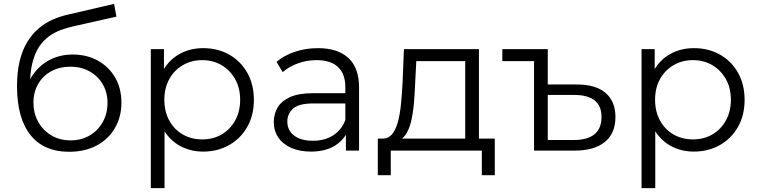

<svg xmlns="http://www.w3.org/2000/svg" viewBox="-20 -779 3923 993"><path d="M536 -247Q536 -301 511.5 -343Q487 -385 444 -409.5Q401 -434 344 -434Q288 -434 245 -410.5Q202 -387 177.5 -345Q153 -303 153 -248Q153 -193 177.5 -149Q202 -105 245.5 -79Q289 -53 345 -53Q401 -53 444 -78.5Q487 -104 511.5 -148Q536 -192 536 -247ZM337 6Q273 6 223.5 -15Q174 -36 139 -79Q104 -122 86 -185.5Q68 -249 68 -333Q68 -408 82 -464.5Q96 -521 121 -562Q146 -603 179.5 -631.5Q213 -660 252.5 -677.5Q292 -695 334 -704L570 -759L582 -693L360 -643Q339 -638 309.5 -629Q280 -620 249.5 -602Q219 -584 193 -552Q167 -520 152 -470Q139 -428 136 -370Q145 -386 156 -400Q190 -446 241.5 -471.5Q293 -497 356 -497Q429 -497 486 -465.5Q543 -434 575.5 -378Q608 -322 608 -248Q608 -175 574.5 -117Q541 -59 480 -26.5Q419 6 337 6Z M925.5 -83.5Q970 -58 1026 -58Q1082 -58 1126 -83.5Q1170 -109 1196 -155.5Q1222 -202 1222 -263Q1222 -324 1196 -370Q1170 -416 1126 -442Q1082 -468 1026 -468Q970 -468 925.5 -442Q881 -416 855.5 -370Q830 -324 830 -263Q830 -202 855.5 -155.5Q881 -109 925.5 -83.5ZM760 194V-525H828V-422Q859 -472 907 -499Q962 -530 1031 -530Q1106 -530 1165.5 -496.5Q1225 -463 1259 -402.5Q1293 -342 1293 -263Q1293 -183 1259 -123Q1225 -63 1165.5 -29Q1106 5 1031 5Q963 5 908 -26Q861 -53 831 -100V194Z M1588 5Q1529 5 1485.5 -14.5Q1442 -34 1419 -68.5Q1396 -103 1396 -148Q1396 -189 1415.5 -222.5Q1435 -256 1479.5 -276.5Q1524 -297 1599 -297H1766V-329Q1766 -396 1728.5 -432Q1691 -468 1617 -468Q1566 -468 1520 -451Q1474 -434 1442 -406L1410 -459Q1450 -493 1506 -511.5Q1562 -530 1624 -530Q1726 -530 1781.5 -479.5Q1837 -429 1837 -326V0H1769V-82Q1749 -49 1713 -26Q1663 5 1588 5ZM1766 -244H1601Q1525 -244 1495.5 -217Q1466 -190 1466 -150Q1466 -105 1501 -78Q1536 -51 1599 -51Q1659 -51 1702.5 -78.5Q1746 -106 1766 -158Z M1934 127V-62H1956H1961Q1989 -63 2007 -84Q2027 -108 2038 -149Q2049 -190 2054 -242.5Q2059 -295 2062 -350L2069 -525H2457V-62H2539V127H2472V0H2001V127ZM2059 -62H2386V-463H2133L2127 -346Q2125 -293 2120.5 -242Q2116 -191 2105.5 -148.5Q2095 -106 2076 -80Q2068 -69 2059 -62Z M2949 -55Q3019 -55 3055 -85Q3091 -115 3091 -174Q3091 -288 2949 -288H2813V-55ZM2964 -342Q3062 -342 3112.5 -298Q3163 -254 3163 -174Q3163 -89 3108 -44.5Q3053 0 2950 0H2742V-463H2578V-525H2813V-342Z M3463.5 -83.5Q3508 -58 3564 -58Q3620 -58 3664 -83.5Q3708 -109 3734 -155.5Q3760 -202 3760 -263Q3760 -324 3734 -370Q3708 -416 3664 -442Q3620 -468 3564 -468Q3508 -468 3463.5 -442Q3419 -416 3393.5 -370Q3368 -324 3368 -263Q3368 -202 3393.5 -155.5Q3419 -109 3463.5 -83.5ZM3298 194V-525H3366V-422Q3397 -472 3445 -499Q3500 -530 3569 -530Q3644 -530 3703.5 -496.5Q3763 -463 3797 -402.5Q3831 -342 3831 -263Q3831 -183 3797 -123Q3763 -63 3703.5 -29Q3644 5 3569 5Q3501 5 3446 -26Q3399 -53 3369 -100V194Z"/></svg>

Font: Modern
Style: Small
Weight: 400
Designer: Julieta Ulanovsky
Foundry: Julieta Ulanovsky
Version: Version 8.000